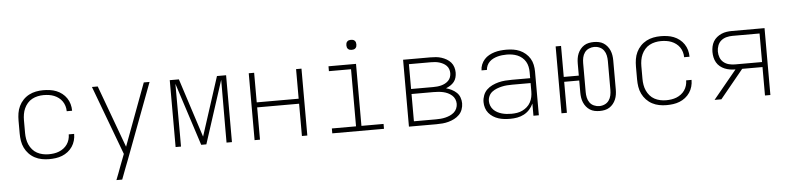

<svg xmlns="http://www.w3.org/2000/svg" viewBox="-51 -990 6101 1487"><g transform="rotate(-5 3000.0 -247.0)"><path d="M297 8Q269 8 240.5 2.5Q212 -3 186.5 -16.5Q161 -30 141 -51Q121 -72 108.5 -98Q96 -124 91.5 -152.5Q87 -181 87 -210V-310Q87 -339 91.5 -367.5Q96 -396 108.5 -422Q121 -448 141 -469Q161 -490 186.5 -503.5Q212 -517 240.5 -522.5Q269 -528 297 -528Q323 -528 349 -524.5Q375 -521 399 -511.5Q423 -502 443.5 -486Q464 -470 478.5 -448.5Q493 -427 500 -402Q507 -377 507 -351V-350H465V-351Q465 -371 459 -391Q453 -411 441.5 -427.5Q430 -444 413.5 -456.5Q397 -469 378 -476.5Q359 -484 338.5 -487Q318 -490 297 -490Q274 -490 251 -485Q228 -480 207.5 -469Q187 -458 171.5 -440Q156 -422 146.5 -401Q137 -380 133 -356.5Q129 -333 129 -310V-210Q129 -187 133 -163.5Q137 -140 146.5 -119Q156 -98 171.5 -80Q187 -62 207.5 -51Q228 -40 251 -35Q274 -30 297 -30Q318 -30 338.5 -33Q359 -36 378 -43.5Q397 -51 413.5 -63.5Q430 -76 441.5 -92.5Q453 -109 459 -129Q465 -149 465 -169V-170H507V-169Q507 -143 500 -118Q493 -93 478.5 -71.5Q464 -50 443.5 -34Q423 -18 399 -8.5Q375 1 349 4.5Q323 8 297 8Z M802 215Q812 189 822 163.5Q832 138 841 112L877 18L676 -520H721L899 -36L1079 -520H1124L905 63L881 125L847 215Z M1281 0V-520H1352L1500 -62L1648 -520H1719V0H1677V-104Q1677 -189 1677.5 -274Q1678 -359 1678 -444V-488L1520 0H1480L1322 -488Q1322 -392 1322.5 -296Q1323 -200 1323 -104V0Z M1895 0V-520H1937V-290H2263V-520H2305V0H2263V-251H1937V0Z M2499 0V-38H2687V-482H2515V-520H2729V-38H2901V0ZM2706 -631Q2698 -631 2690.5 -633Q2683 -635 2677 -641Q2671 -647 2669 -654.5Q2667 -662 2667 -670Q2667 -678 2669 -685.5Q2671 -693 2677 -699Q2683 -705 2690.5 -707Q2698 -709 2706 -709Q2714 -709 2721.5 -707Q2729 -705 2735 -699Q2741 -693 2743 -685.5Q2745 -678 2745 -670Q2745 -662 2743 -654.5Q2741 -647 2735 -641Q2729 -635 2721.5 -633Q2714 -631 2706 -631Z M3095 0V-520H3308Q3329 -520 3350.5 -518Q3372 -516 3392.5 -509.5Q3413 -503 3432 -492Q3451 -481 3465 -465Q3479 -449 3485.5 -428Q3492 -407 3492 -386Q3492 -367 3487 -348Q3482 -329 3470 -314Q3458 -299 3441.5 -288.5Q3425 -278 3407 -271Q3429 -265 3450 -254.5Q3471 -244 3488 -228Q3505 -212 3513 -189.5Q3521 -167 3521 -144Q3521 -120 3512.5 -96.5Q3504 -73 3487 -56Q3470 -39 3448.5 -28Q3427 -17 3403.5 -10.5Q3380 -4 3356 -2Q3332 0 3308 0ZM3137 -289H3308Q3324 -289 3340 -290.5Q3356 -292 3371.5 -296Q3387 -300 3401.5 -307.5Q3416 -315 3427.5 -326.5Q3439 -338 3444.5 -353.5Q3450 -369 3450 -385Q3450 -401 3444.5 -416.5Q3439 -432 3427.5 -443.5Q3416 -455 3401.5 -462.5Q3387 -470 3371.5 -474.5Q3356 -479 3340 -480.5Q3324 -482 3308 -482H3137ZM3137 -38H3308Q3327 -38 3345.5 -39.5Q3364 -41 3382.5 -45.5Q3401 -50 3418 -57.5Q3435 -65 3449.5 -77.5Q3464 -90 3471.5 -108Q3479 -126 3479 -144Q3479 -163 3471.5 -180.5Q3464 -198 3449.5 -210.5Q3435 -223 3418 -231Q3401 -239 3382.5 -243Q3364 -247 3345.5 -248.5Q3327 -250 3308 -250H3137Z M3882 8Q3859 8 3836 5.5Q3813 3 3791 -4Q3769 -11 3749.5 -23.5Q3730 -36 3715.5 -53.5Q3701 -71 3694 -93.5Q3687 -116 3687 -139Q3687 -165 3696.5 -190.5Q3706 -216 3724.5 -234Q3743 -252 3767 -263.5Q3791 -275 3816.5 -281.5Q3842 -288 3868 -290Q3894 -292 3920 -292H4063V-340Q4063 -361 4058.5 -382Q4054 -403 4043.5 -421Q4033 -439 4016.5 -453Q4000 -467 3980.5 -475Q3961 -483 3940 -486.5Q3919 -490 3898 -490Q3880 -490 3862 -488Q3844 -486 3827 -481.5Q3810 -477 3793.5 -469Q3777 -461 3764 -448.5Q3751 -436 3743.5 -419.5Q3736 -403 3735 -385H3693Q3693 -408 3702 -430Q3711 -452 3726.5 -469.5Q3742 -487 3763 -498.5Q3784 -510 3806 -516.5Q3828 -523 3851.5 -525.5Q3875 -528 3898 -528Q3925 -528 3951.5 -524Q3978 -520 4002 -509.5Q4026 -499 4046.5 -481.5Q4067 -464 4080.5 -441.5Q4094 -419 4099.5 -392.5Q4105 -366 4105 -340V0H4063V-95Q4052 -70 4033 -49Q4014 -28 3989.5 -15Q3965 -2 3937.5 3Q3910 8 3882 8ZM3895 -30Q3917 -30 3939 -33.5Q3961 -37 3980.5 -46.5Q4000 -56 4016.5 -70.5Q4033 -85 4043.5 -104.5Q4054 -124 4058.5 -145.5Q4063 -167 4063 -189V-254H3921Q3900 -254 3879.5 -252.5Q3859 -251 3839 -246.5Q3819 -242 3799.5 -234.5Q3780 -227 3763.5 -214.5Q3747 -202 3738 -183Q3729 -164 3729 -143Q3729 -125 3736 -107Q3743 -89 3756 -75.5Q3769 -62 3786 -53Q3803 -44 3821 -39Q3839 -34 3857.5 -32Q3876 -30 3895 -30Z M4578 8Q4558 8 4538.5 4Q4519 0 4502.5 -10.5Q4486 -21 4473.5 -36.5Q4461 -52 4453.5 -70Q4446 -88 4443 -107.5Q4440 -127 4440 -147V-241H4323V0H4281V-520H4323V-279H4440V-373Q4440 -393 4443 -412.5Q4446 -432 4453.5 -450Q4461 -468 4473.5 -483.5Q4486 -499 4502.5 -509.5Q4519 -520 4538.5 -524Q4558 -528 4578 -528Q4598 -528 4617.5 -524Q4637 -520 4653.5 -509.5Q4670 -499 4682.5 -483.5Q4695 -468 4702.5 -450Q4710 -432 4713 -412.5Q4716 -393 4716 -373V-147Q4716 -127 4713 -107.5Q4710 -88 4702.5 -70Q4695 -52 4682.5 -36.5Q4670 -21 4653.5 -10.5Q4637 0 4617.5 4Q4598 8 4578 8ZM4578 -30Q4600 -30 4620 -39Q4640 -48 4652.5 -65.5Q4665 -83 4669.5 -104.5Q4674 -126 4674 -147V-373Q4674 -394 4669.5 -415.5Q4665 -437 4652.5 -454.5Q4640 -472 4620 -481Q4600 -490 4578 -490Q4557 -490 4536.5 -481Q4516 -472 4503.5 -454.5Q4491 -437 4486.5 -415.5Q4482 -394 4482 -373V-147Q4482 -126 4486.5 -104.5Q4491 -83 4503.5 -65.5Q4516 -48 4536.5 -39Q4557 -30 4578 -30Z M5097 8Q5069 8 5040.5 2.5Q5012 -3 4986.5 -16.5Q4961 -30 4941 -51Q4921 -72 4908.5 -98Q4896 -124 4891.5 -152.5Q4887 -181 4887 -210V-310Q4887 -339 4891.5 -367.5Q4896 -396 4908.5 -422Q4921 -448 4941 -469Q4961 -490 4986.5 -503.5Q5012 -517 5040.5 -522.5Q5069 -528 5097 -528Q5123 -528 5149 -524.5Q5175 -521 5199 -511.5Q5223 -502 5243.5 -486Q5264 -470 5278.5 -448.5Q5293 -427 5300 -402Q5307 -377 5307 -351V-350H5265V-351Q5265 -371 5259 -391Q5253 -411 5241.5 -427.5Q5230 -444 5213.5 -456.5Q5197 -469 5178 -476.5Q5159 -484 5138.5 -487Q5118 -490 5097 -490Q5074 -490 5051 -485Q5028 -480 5007.5 -469Q4987 -458 4971.5 -440Q4956 -422 4946.5 -401Q4937 -380 4933 -356.5Q4929 -333 4929 -310V-210Q4929 -187 4933 -163.5Q4937 -140 4946.5 -119Q4956 -98 4971.5 -80Q4987 -62 5007.5 -51Q5028 -40 5051 -35Q5074 -30 5097 -30Q5118 -30 5138.5 -33Q5159 -36 5178 -43.5Q5197 -51 5213.5 -63.5Q5230 -76 5241.5 -92.5Q5253 -109 5259 -129Q5265 -149 5265 -169V-170H5307V-169Q5307 -143 5300 -118Q5293 -93 5278.5 -71.5Q5264 -50 5243.5 -34Q5223 -18 5199 -8.5Q5175 1 5149 4.5Q5123 8 5097 8Z M5524 0H5471L5653 -221Q5631 -221 5610 -224.5Q5589 -228 5569.5 -236Q5550 -244 5533.5 -257.5Q5517 -271 5506.5 -289.5Q5496 -308 5491.5 -329Q5487 -350 5487 -371Q5487 -392 5491.5 -413Q5496 -434 5506.5 -452Q5517 -470 5533.5 -483.5Q5550 -497 5569.5 -505.5Q5589 -514 5610 -517Q5631 -520 5652 -520H5905V0H5863V-221H5705ZM5863 -260V-482H5652Q5629 -482 5605.5 -476Q5582 -470 5564 -455Q5546 -440 5537.5 -417Q5529 -394 5529 -371Q5529 -347 5537.5 -324.5Q5546 -302 5564 -287Q5582 -272 5605.5 -266Q5629 -260 5652 -260Z"/></g></svg>

Font: Iosevka Extralight Extended
Style: Regular
Weight: 200
Width: 7
Monospace: yes
Designer: Belleve Invis
Foundry: Belleve Invis
Version: Version 32.5.0; ttfautohint (v1.8.4)